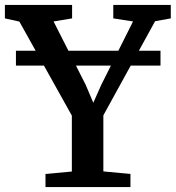

<svg xmlns="http://www.w3.org/2000/svg" viewBox="-35 -763 716 783"><path d="M258 -63.5V-291.5L44 -675L-15 -688V-743H259V-688L183.5 -675.5L314.5 -417L345.5 -344L378 -417L507.5 -675.5L427 -688V-743H661.5V-688L597.5 -676.5L386.5 -292.5V-64L497 -53.5V0H150.5V-53.5ZM619.5 -556V-495.5H30V-556Z"/></svg>

Font: Merriweather SemiBold
Style: Regular
Weight: 600
Version: Version 2.100